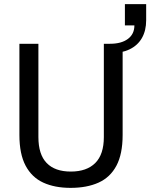

<svg xmlns="http://www.w3.org/2000/svg" viewBox="-20 -898 728 930"><path d="M322 12Q245 12 189.5 -13.5Q134 -39 104 -95.5Q74 -152 74 -244V-686H166V-234Q166 -150 206 -108.5Q246 -67 323 -67Q400 -67 441.5 -108.5Q483 -150 483 -234V-686H574V-244Q574 -152 544 -95.5Q514 -39 457.5 -13.5Q401 12 322 12ZM513 -640V-686Q568 -686 599.5 -709.5Q631 -733 631 -775H585V-878H688V-800Q688 -750 667.5 -714Q647 -678 607.5 -659Q568 -640 513 -640Z"/></svg>

Font: Archivo SemiCondensed
Style: Regular
Weight: 400
Width: 4
Designer: Hector Gatti
Foundry: Omnibus-Type
Version: Version 2.001